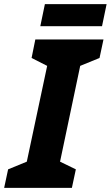

<svg xmlns="http://www.w3.org/2000/svg" viewBox="-55 -904 533 924"><path d="M139 -778H436L458 -884H161ZM-35 0H291L310 -89L234 -126L331 -587L424 -625L443 -714H115L97 -625L172 -587L74 -126L-16 -89Z"/></svg>

Font: Noto Sans SemiCondensed ExtraBold
Style: Italic
Weight: 800
Width: 4
Italic angle: -12°
Designer: Monotype Design Team
Foundry: Monotype Imaging Inc.
Version: Version 2.013